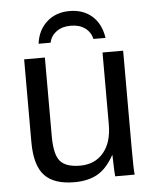

<svg xmlns="http://www.w3.org/2000/svg" viewBox="-52 -761 660 815"><g transform="rotate(-5 278.0 -353.0)"><path d="M401.4 -90.3Q371.1 -35.6 331.3 -12.9Q291.5 9.8 232.4 9.8Q145.5 9.8 105.2 -33.4Q64.9 -76.7 64.9 -176.3V-528.3H153.3V-193.4Q153.3 -114.3 178 -86.2Q202.6 -58.1 262.2 -58.1Q325.7 -58.1 362.3 -101.6Q398.9 -145 398.9 -222.2V-528.3H486.8V-112.8Q486.8 -20.5 489.7 0H406.7Q406.2 -2.4 405 -22.9Q403.8 -43.5 402.8 -90.3ZM274.4 -715.8Q332.5 -715.8 370.4 -682.4Q408.2 -648.9 417 -588.9H365.7Q358.4 -619.1 334.5 -636.2Q310.5 -653.3 274.4 -653.3Q237.3 -653.3 213.1 -635.5Q189 -617.7 183.1 -588.9H131.8Q139.2 -647 177.7 -681.4Q216.3 -715.8 274.4 -715.8Z"/></g></svg>

Font: Arimo Nerd Font
Style: Regular
Weight: 400
Designer: Steve Matteson
Foundry: Monotype Imaging Inc.
Version: Version 1.33;Nerd Fonts 3.2.1